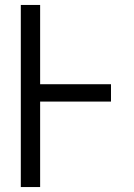

<svg xmlns="http://www.w3.org/2000/svg" viewBox="-20 -755 540 775"><path d="M64 0V-735H142V-415H428V-345H142V0Z"/></svg>

Font: Iosevka Term
Style: Regular
Weight: 400
Monospace: yes
Designer: Belleve Invis
Foundry: Belleve Invis
Version: Version 30.0.1